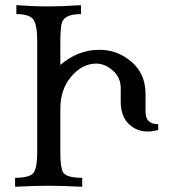

<svg xmlns="http://www.w3.org/2000/svg" viewBox="-20 -713 673 733"><path d="M293.9 0Q213.4 -3.9 166.5 -3.9Q111.8 -3.9 37.6 0V-34.2Q96.7 -34.2 109.4 -55.2Q122.1 -76.2 122.1 -130.9V-553.2Q122.1 -624.5 104.7 -641.8Q87.4 -659.2 42.5 -659.2V-693.4Q106.9 -688.5 166.5 -688.5Q218.8 -688.5 289.1 -693.4V-659.2Q227.5 -659.2 216.8 -627.9Q210.4 -607.9 210.4 -554.2V-465.3Q278.3 -522.9 358.9 -522.9Q429.2 -522.9 482.4 -476.8Q535.6 -430.7 535.6 -354.5V-286.6Q535.6 -238.8 584 -238.8V-216.8Q562.5 -210.9 543.5 -210.9Q501 -210.9 470.9 -240.5Q440.9 -270 440.9 -324.7V-376.5Q440.9 -417.5 410.6 -443.8Q380.4 -470.2 347.7 -470.2Q293.9 -470.2 252.2 -421.1Q210.4 -372.1 210.4 -298.3V-127.9Q210.4 -76.7 219.7 -57.1Q231 -34.2 293.9 -34.2Z"/></svg>

Font: Kelvinch
Style: Regular
Weight: 400
Designer: Paul James MIller
Foundry: High-Logic / Made with FontCreator
Version: Version 3.30 September 23, 2016